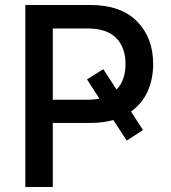

<svg xmlns="http://www.w3.org/2000/svg" viewBox="-20 -747 684 767"><path d="M81.1 0V-727.1H340.3Q462.4 -727.1 527.1 -661.9Q591.8 -596.7 591.8 -491.7Q591.8 -430.7 569.6 -381.6Q547.4 -332.5 503.4 -301.3L551.3 -227.5L486.3 -185.5L432.6 -267.6Q391.6 -255.9 339.8 -255.9H190.9V0ZM392.6 -470.7 445.8 -389.2Q481.4 -426.3 481.4 -491.7Q481.4 -557.1 444.1 -595.2Q406.7 -633.3 328.6 -633.3H190.9V-348.6H330.1Q356.9 -348.6 377 -353.5L327.6 -429.7Z"/></svg>

Font: Interop Med
Style: Regular
Weight: 500
Designer: Rasmus Andersson, Google, Jang Haemin
Foundry: jhaemin
Version: Version 1.007